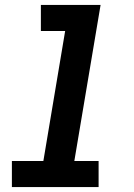

<svg xmlns="http://www.w3.org/2000/svg" viewBox="-20 -755 540 775"><path d="M28 0V-105H155L243 -630H145V-735H386L280 -105H378V0Z"/></svg>

Font: iosevka_custom_sans_ss08 XBd
Style: Italic
Weight: 800
Italic angle: -10°
Designer: Belleve Invis
Foundry: Belleve Invis
Version: Version 10.3.0; ttfautohint (v1.8.3)